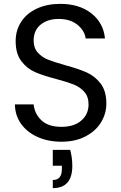

<svg xmlns="http://www.w3.org/2000/svg" viewBox="-20 -726 627 993"><path d="M298 7Q229 7 174.5 -17.5Q120 -42 89 -85.5Q58 -129 57 -186H154Q159 -137 194.5 -103.5Q230 -70 298 -70Q363 -70 400.5 -102.5Q438 -135 438 -186Q438 -226 416 -251Q394 -276 361 -289Q328 -302 272 -317Q203 -335 161.5 -353Q120 -371 90.5 -409.5Q61 -448 61 -513Q61 -570 90 -614Q119 -658 171.5 -682Q224 -706 292 -706Q390 -706 452.5 -657Q515 -608 523 -527H423Q418 -567 381 -597.5Q344 -628 283 -628Q226 -628 190 -598.5Q154 -569 154 -516Q154 -478 175.5 -454Q197 -430 228.5 -417.5Q260 -405 317 -389Q386 -370 428 -351.5Q470 -333 500 -294.5Q530 -256 530 -190Q530 -139 503 -94Q476 -49 423 -21Q370 7 298 7ZM343 49Q354 90 354 132Q354 247 253 247V205Q300 205 300 149V131H253V49Z"/></svg>

Font: MSTAGE
Style: Regular
Weight: 400
Designer: Ninad Kale (Devanagari), Jonny Pinhorn (Latin)
Foundry: Indian Type Foundry
Version: 4.004